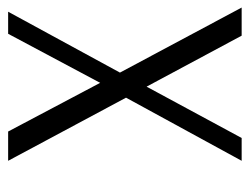

<svg xmlns="http://www.w3.org/2000/svg" viewBox="-94 -546 640 493"><g transform="rotate(-90 226.5 -300.0)"><path d="M385.7 -599.6H442.4L286.1 -312.5L453.1 0H380.9L250 -244.1L118.2 0H59.6L221.7 -296.9L59.6 -599.6H134.8L259.8 -363.3Z"/></g></svg>

Font: RIT TN Joy
Style: Extra Bold
Weight: 800
Designer: Hussain K H
Foundry: Rachana Institute of Typography
Version: 1.6.2